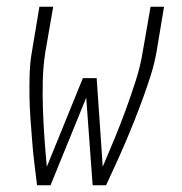

<svg xmlns="http://www.w3.org/2000/svg" viewBox="-20 -550 540 570"><path d="M90 0Q86 -33 82 -65.5Q78 -98 75.5 -131Q73 -164 70.5 -197Q68 -230 67.5 -263Q67 -296 68 -330Q69 -364 75 -398L97 -530H138L115 -398Q108 -354 107 -310.5Q106 -267 107.5 -224.5Q109 -182 112 -139.5Q115 -97 119 -55L226 -318H267L285 -55Q303 -97 320.5 -139.5Q338 -182 353.5 -224.5Q369 -267 383 -310.5Q397 -354 404 -398L427 -530H467L445 -398Q439 -363 428.5 -329.5Q418 -296 406 -263Q394 -230 381 -197Q368 -164 354 -131Q340 -98 325 -65.5Q310 -33 295 0H255L236 -260L130 0Z"/></svg>

Font: iosevka_custom_sans_ss08 XLt
Style: Italic
Weight: 200
Italic angle: -10°
Designer: Belleve Invis
Foundry: Belleve Invis
Version: Version 10.3.0; ttfautohint (v1.8.3)